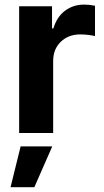

<svg xmlns="http://www.w3.org/2000/svg" viewBox="-20 -573 447 827"><path d="M62.5 0V-545.9H204.1V-450.7H210Q225.1 -501 260.5 -527.1Q295.9 -553.2 341.8 -553.2Q366.7 -553.2 389.2 -548.3V-417.5Q379.4 -420.4 360.6 -422.6Q341.8 -424.8 325.7 -424.8Q274.9 -424.8 241.9 -393.1Q209 -361.3 209 -310.5V0ZM25.4 233.4 68.8 57.6H205.1L127.9 233.4Z"/></svg>

Font: Inter-Bold
Style: Bold
Weight: 700
Designer: Rasmus Andersson
Foundry: rsms
Version: Version 4.000;git-a52131595